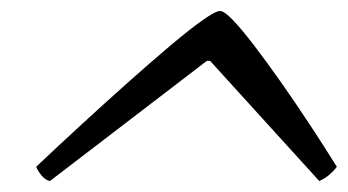

<svg xmlns="http://www.w3.org/2000/svg" viewBox="-20 -715 634 350"><path d="M71 -385Q62 -387 55 -396Q48 -405 46 -411Q85 -448 128 -487.5Q171 -527 212.5 -564Q254 -601 289.5 -631Q325 -661 349 -678Q373 -695 381 -695Q389 -695 405.5 -677.5Q422 -660 444.5 -630.5Q467 -601 493 -564Q519 -527 545 -487.5Q571 -448 594 -411Q589 -404 581 -397Q573 -390 562 -385L363 -604H357Z"/></svg>

Font: Texturina 12pt ExtraLight
Style: Italic
Weight: 250
Italic angle: -11°
Designer: Guillermo Torres Carreño
Foundry: Omnibus-Type
Version: Version 1.002